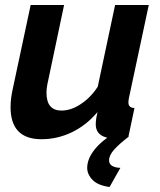

<svg xmlns="http://www.w3.org/2000/svg" viewBox="-20 -544 635 764"><path d="M145 10Q22 10 22 -118Q22 -136 24.5 -155Q27 -174 32 -196L102 -524H235L172 -225Q165 -196 165 -175Q165 -104 225 -104Q249 -104 273.5 -114.5Q298 -125 323 -146Q348 -167 369 -199L438 -524H572L493 -154Q492 -149 491.5 -144.5Q491 -140 491 -136Q491 -115 515 -114L491 0Q473 3 459.5 5Q446 7 435 7Q401 7 381 -7Q361 -21 361 -50Q361 -55 361.5 -61Q362 -67 363.5 -76.5Q365 -86 368 -98Q323 -45 265.5 -17.5Q208 10 145 10ZM327 124Q327 88 356.5 51Q386 14 444 -21H486L492 0Q454 29 434 51.5Q414 74 414 94Q414 108 425.5 115.5Q437 123 459 124L416 200Q370 194 348.5 172Q327 150 327 124Z"/></svg>

Font: Raleway Thin
Style: Bold Italic
Weight: 700
Italic angle: -12°
Version: Version 4.026